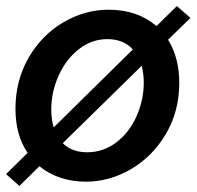

<svg xmlns="http://www.w3.org/2000/svg" viewBox="-20 -586 648 633"><path d="M110 -38 44 27 0 -12 71 -82Q31 -141 31 -227Q31 -321 74.5 -396Q118 -471 189 -512.5Q260 -554 338 -554Q433 -554 496 -500L563 -566L608 -527L534 -455Q571 -396 571 -313Q571 -219 527 -144.5Q483 -70 412 -28.5Q341 13 263 13Q219 13 179.5 0Q140 -13 110 -38ZM454 -314Q454 -343 447 -369L187 -114Q217 -84 267 -84Q321 -84 364 -117Q407 -150 430.5 -203.5Q454 -257 454 -314ZM157 -166 418 -423Q387 -457 334 -457Q282 -457 239.5 -423.5Q197 -390 173 -336Q149 -282 149 -225Q149 -193 157 -166Z"/></svg>

Font: Nebula Sans Semibold
Style: Regular
Weight: 600
Italic angle: -9°
Designer: Paul D. Hunt for Adobe (as Source Sans)
Foundry: Nebula Entertainment & Broadcasting LLC
Version: Version 1.010